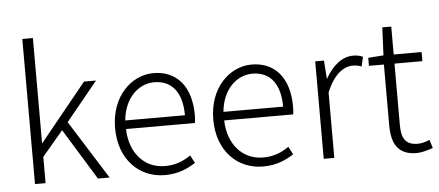

<svg xmlns="http://www.w3.org/2000/svg" viewBox="-53 -915 2398 1048"><g transform="rotate(-5 1146.5 -391.0)"><path d="M100 0H158V-144L273 -280L445 0H509L307 -321L481 -534H415L160 -220H158V-795H100Z M811 13C887 13 937 -12 980 -39L957 -82C917 -54 873 -36 816 -36C701 -36 624 -127 621 -256H999C1001 -270 1002 -285 1002 -299C1002 -455 925 -547 796 -547C676 -547 562 -440 562 -266C562 -91 673 13 811 13ZM621 -303C632 -425 710 -497 796 -497C890 -497 948 -432 948 -303Z M1349 13C1425 13 1475 -12 1518 -39L1495 -82C1455 -54 1411 -36 1354 -36C1239 -36 1162 -127 1159 -256H1537C1539 -270 1540 -285 1540 -299C1540 -455 1463 -547 1334 -547C1214 -547 1100 -440 1100 -266C1100 -91 1211 13 1349 13ZM1159 -303C1170 -425 1248 -497 1334 -497C1428 -497 1486 -432 1486 -303Z M1682 0H1740V-358C1780 -457 1836 -493 1883 -493C1904 -493 1915 -490 1932 -484L1944 -536C1927 -544 1911 -547 1890 -547C1828 -547 1776 -501 1739 -435H1737L1730 -534H1682Z M2191 13C2215 13 2249 4 2280 -7L2266 -53C2248 -44 2221 -37 2201 -37C2130 -37 2112 -80 2112 -147V-484H2265V-534H2112V-687H2063L2056 -534L1972 -528V-484H2054V-151C2054 -53 2086 13 2191 13Z"/></g></svg>

Font: Noto Sans TC Light
Style: Regular
Weight: 300
Designer: Ryoko NISHIZUKA 西塚涼子 (kana, bopomofo & ideographs); Paul D. Hunt (Latin, Greek & Cyrillic); Sandoll Communications 산돌커뮤니
Foundry: Adobe
Version: Version 2.004;hotconv 1.0.118;makeotfexe 2.5.65603